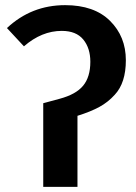

<svg xmlns="http://www.w3.org/2000/svg" viewBox="-20 -726 529 746"><path d="M281 0H148V-325L211 -342Q275 -359 303 -393Q331 -427 331 -486Q331 -539 303.5 -572.5Q276 -606 220 -606Q142 -606 73 -546L7 -617Q102 -706 233 -706Q346 -706 407.5 -645Q469 -584 469 -492Q469 -404 426 -358Q400 -329 366 -310.5Q332 -292 281 -276Z"/></svg>

Font: Trujillo Medium
Style: Regular
Weight: 500
Designer: Fira Sans original fonts by bBox Type GmbH, Carrois Corporate GbR, & Edenspiekermann AG / Changes by Cristiano Sobral
Foundry: Fira Sans original fonts by bBox Type GmbH, Carrois Corporate GbR, & Edenspiekermann AG / Changes by Cristiano Sobral
Version: Version 4.301;October 17, 2021;FontCreator 14.0.0.2814 64-bi